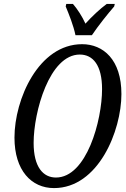

<svg xmlns="http://www.w3.org/2000/svg" viewBox="-20 -951 644 982"><path d="M366 -771H450C483 -820 531 -880 564 -918L567 -931H526C493 -907 449 -866 417 -830C401 -866 375 -906 353 -931H319L316 -918C332 -880 356 -820 366 -771ZM256 11C483 11 601 -282 601 -470C601 -646 508 -725 400 -725C177 -725 54 -443 54 -247C54 -79 141 11 256 11ZM266 -43C201 -43 152 -96 152 -220C152 -379 233 -672 388 -672C456 -672 502 -617 502 -495C502 -335 423 -43 266 -43Z"/></svg>

Font: Noto Serif ExtraCondensed
Style: Italic
Weight: 400
Width: 2
Italic angle: -12°
Designer: Monotype Design Team
Foundry: Monotype Imaging Inc.
Version: Version 2.014